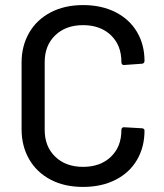

<svg xmlns="http://www.w3.org/2000/svg" viewBox="-20 -728 647 756"><path d="M65 -219V-482Q65 -547 94.5 -598.5Q124 -650 179 -679Q234 -708 307 -708Q380 -708 435 -680Q490 -652 519.5 -602Q549 -552 549 -488Q549 -483 546 -480Q543 -477 538 -477L468 -472Q458 -472 458 -484Q458 -550 416.5 -589.5Q375 -629 307 -629Q239 -629 197.5 -589Q156 -549 156 -484V-216Q156 -151 197.5 -111Q239 -71 307 -71Q375 -71 416.5 -110.5Q458 -150 458 -216Q458 -227 468 -227L538 -223Q543 -223 546 -220.5Q549 -218 549 -214Q549 -149 519.5 -98.5Q490 -48 435 -20Q380 8 307 8Q233 8 178.5 -21Q124 -50 94.5 -101.5Q65 -153 65 -219Z"/></svg>

Font: Barlow GEO Medium
Style: Regular
Weight: 500
Designer: Jeremy Tribby
Foundry: Tribby Type
Version: Version 1.408